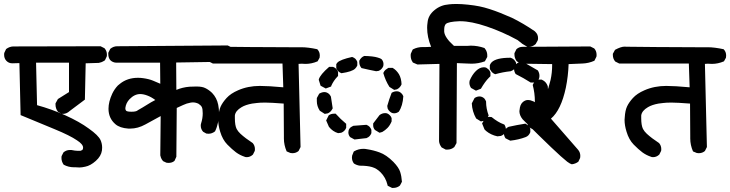

<svg xmlns="http://www.w3.org/2000/svg" viewBox="-33 -794 3594 945"><path d="M469.7 -67.4Q469.7 -60.5 468.8 -53.7Q464.8 -25.4 438.5 -2Q412.1 21.5 386.7 26.4Q370.1 30.3 357.9 30.3Q345.7 30.3 338.9 29.3Q335 29.3 331.1 29.3Q303.7 29.3 280.3 16.6Q269.5 1 269.5 -16.6Q269.5 -24.4 270.5 -26.4L279.3 -43.9Q293 -55.7 310.5 -55.7Q314.5 -55.7 318.4 -55.7Q337.9 -51.8 348.1 -51.8Q358.4 -51.8 363.3 -51.8L372.1 -55.7Q376 -59.6 376 -67.4Q376 -84 345.7 -103.5Q311.5 -127 235.8 -158.2Q160.2 -189.5 68.4 -227.5L62.5 -483.4L27.3 -482.4Q9.8 -482.4 -2 -495.1Q-12.7 -506.8 -12.7 -524.4Q-12.7 -532.2 -11.7 -534.2L-2.9 -552.7Q14.6 -565.4 33.2 -565.4L461.9 -566.4L481.4 -556.6Q493.2 -543 493.2 -525.4Q493.2 -517.6 492.2 -515.6L483.4 -497.1Q472.7 -490.2 465.8 -487.8Q459 -485.4 453.1 -484.4L388.7 -482.4L384.8 -303.7L310.5 -248Q294.9 -233.4 276.4 -233.4Q275.4 -233.4 271.5 -233.4L252 -244.1Q240.2 -259.8 240.2 -279.3Q240.2 -281.2 240.2 -285.2L252 -306.6L306.6 -340.8V-485.4H144.5L149.4 -276.4Q220.7 -256.8 288.1 -226.6Q359.4 -194.3 404.3 -161.1Q451.2 -127.9 461.9 -104.5Q469.7 -86.9 469.7 -67.4Z M608.4 -161.1Q603.5 -161.1 598.6 -161.1Q556.6 -164.1 535.2 -182.6Q501 -211.9 501 -258.8Q501 -293 519.5 -333Q530.3 -355.5 546.9 -373L557.6 -381.8Q593.8 -411.1 646.5 -411.1Q659.2 -411.1 671.9 -409.2Q700.2 -405.3 720.2 -397Q740.2 -388.7 755.9 -381.8L754.9 -485.4H539.1Q521.5 -486.3 509.8 -498Q500 -509.8 500 -528.3Q500 -530.3 500 -534.2L509.8 -553.7Q525.4 -566.4 543.9 -566.4Q546.9 -566.4 549.8 -566.4L1087.9 -570.3L1107.4 -560.5Q1119.1 -547.9 1119.1 -530.3Q1119.1 -522.5 1118.2 -519.5L1109.4 -502.9Q1094.7 -493.2 1080.1 -490.2L834 -486.3L835 -351.6Q865.2 -364.3 899.4 -367.2Q916 -368.2 932.6 -368.2Q949.2 -368.2 959.5 -366.2Q969.7 -364.3 977.5 -360.4Q994.1 -352.5 1010.7 -336.9Q1034.2 -312.5 1041 -278.3Q1044.9 -257.8 1044.9 -241.2Q1044.9 -187.5 1025.4 -147.5Q1010.7 -135.7 993.2 -135.7Q985.4 -135.7 982.4 -136.7L966.8 -145.5Q955.1 -158.2 955.1 -175.8Q955.1 -182.6 957 -187.5Q964.8 -211.9 964.8 -236.3Q964.8 -258.8 960 -267.6Q958 -271.5 954.1 -275.4L944.3 -283.2Q930.7 -290 916 -290Q911.1 -290 906.2 -289.1Q884.8 -285.2 868.7 -277.3Q852.5 -269.5 836.9 -262.7L835 -22.5L826.2 -2.9L824.2 -1Q813.5 7.8 795.9 7.8Q789.1 7.8 786.1 6.8L769.5 -1Q761.7 -10.7 759.3 -17.6Q756.8 -24.4 755.9 -29.3L757.8 -222.7Q719.7 -202.1 682.6 -181.6Q645.5 -161.1 608.4 -161.1ZM657.2 -331.1Q628.9 -331.1 604.5 -305.7Q586.9 -287.1 584 -262.7Q584 -260.7 584 -259.8Q584 -252.9 587.9 -249Q592.8 -244.1 614.3 -244.1Q635.7 -244.1 643.6 -250Q643.6 -250 644.5 -251Q668.9 -264.6 690.4 -278.3Q711.9 -292 731.4 -301.8Q711.9 -316.4 692.4 -323.7Q672.9 -331.1 657.2 -331.1Z M1392.6 -561.5H1450.2Q1483.4 -561.5 1528.3 -551.8L1530.3 -549.8Q1541 -538.1 1541 -520.5Q1541 -512.7 1540 -509.8L1530.3 -492.2Q1501 -479.5 1470.7 -479.5Q1460.9 -479.5 1451.2 -480.5L1436.5 -479.5L1446.3 -70.3L1436.5 -50.8Q1423.8 -40 1406.2 -40Q1399.4 -40 1396.5 -41L1377.9 -48.8Q1364.3 -80.1 1364.3 -112.3Q1364.3 -119.1 1364.3 -125L1363.3 -284.2Q1298.8 -289.1 1272.5 -289.1Q1246.1 -289.1 1231.4 -287.1Q1216.8 -285.2 1208 -284.2Q1175.8 -278.3 1156.2 -266.6Q1126 -249 1123 -225.6Q1123 -218.8 1123 -211.9Q1123 -176.8 1131.8 -159.2Q1138.7 -146.5 1150.4 -135.7Q1174.8 -113.3 1210.9 -89.8Q1221.7 -77.1 1221.7 -60.5Q1221.7 -52.7 1220.7 -50.8L1211.9 -33.2Q1198.2 -20.5 1181.6 -20.5Q1173.8 -20.5 1170.9 -22.5Q1147.5 -30.3 1128.4 -44.4Q1109.4 -58.6 1085.9 -82.5Q1062.5 -106.4 1050.8 -145.5Q1041 -176.8 1041 -204.1Q1041 -210.9 1042 -216.8Q1043.9 -250 1053.2 -270Q1062.5 -290 1082 -311.5Q1102.5 -334 1138.7 -349.6Q1187.5 -371.1 1246.1 -371.1Q1288.1 -371.1 1361.3 -364.3L1357.4 -481.4H1014.6L995.1 -491.2Q983.4 -504.9 983.4 -523.4Q983.4 -525.4 983.4 -529.3L994.1 -548.8Q1023.4 -564.5 1041 -564.5Q1042 -564.5 1050.3 -564Q1058.6 -563.5 1198.7 -562.5Q1338.9 -561.5 1392.6 -561.5Z M1739.3 21.5H1738.3Q1722.7 19.5 1709 10.7Q1699.2 -2 1699.2 -18.6Q1699.2 -25.4 1700.2 -28.3L1708 -47.9L1710.9 -49.8Q1731.4 -61.5 1755.9 -61.5Q1764.6 -61.5 1773.4 -59.6Q1805.7 -54.7 1835 -43.9Q1868.2 -32.2 1903.3 2.9Q1929.7 30.3 1936.5 51.8Q1943.4 73.2 1945.3 100.6L1935.5 119.1Q1921.9 130.9 1902.3 130.9Q1900.4 130.9 1896.5 130.9L1875 120.1L1874 115.2Q1865.2 79.1 1839.8 53.7Q1821.3 35.2 1798.3 28.3Q1775.4 21.5 1739.3 21.5ZM1681.6 -142.6Q1681.6 -164.1 1704.1 -173.8L1706.1 -174.8L1770.5 -179.7Q1780.3 -175.8 1785.6 -170.4Q1791 -165 1794.9 -155.3V-138.7Q1788.1 -121.1 1772.5 -115.2L1771.5 -114.3L1711.9 -107.4L1690.4 -119.1Q1681.6 -128.9 1681.6 -142.6ZM1610.4 -234.4Q1612.3 -234.4 1619.1 -234.4Q1642.6 -208 1670.9 -184.6V-165Q1664.1 -147.5 1646.5 -140.6L1630.9 -138.7Q1604.5 -146.5 1585.9 -169.9L1572.3 -201.2L1585 -226.6Q1596.7 -234.4 1610.4 -234.4ZM1803.7 -176.8Q1803.7 -180.7 1803.7 -186.5L1835 -227.5Q1847.7 -237.3 1863.3 -237.3Q1875 -237.3 1884.8 -227.5Q1890.6 -222.7 1894.5 -212.9V-196.3Q1885.7 -175.8 1874 -164.1Q1862.3 -152.3 1848.6 -144.5L1835 -140.6L1812.5 -154.3Q1803.7 -164.1 1803.7 -176.8ZM1541 -249Q1526.4 -271.5 1526.4 -295.9Q1526.4 -303.7 1526.4 -311.5L1538.1 -333Q1551.8 -340.8 1563.5 -340.8Q1576.2 -340.8 1586.9 -331.1Q1591.8 -326.2 1595.7 -318.4Q1599.6 -296.9 1604.5 -260.7Q1599.6 -251 1594.2 -245.6Q1588.9 -240.2 1581.1 -236.3L1565.4 -233.4ZM1942.4 -335Q1948.2 -330.1 1952.1 -320.3Q1949.2 -272.5 1929.7 -244.1Q1918.9 -236.3 1906.7 -236.3Q1894.5 -236.3 1884.8 -246.1Q1878.9 -251 1875 -259.8L1873 -272.5Q1881.8 -304.7 1894.5 -336.9L1897.5 -338.9Q1908.2 -344.7 1920.4 -344.7Q1932.6 -344.7 1942.4 -335ZM1878.9 -460H1899.4Q1909.2 -454.1 1916.5 -446.8Q1923.8 -439.5 1930.7 -428.7Q1942.4 -408.2 1943.4 -378.9Q1936.5 -362.3 1920.9 -354.5L1907.2 -351.6L1883.8 -366.2Q1864.3 -396.5 1853.5 -434.6Q1858.4 -445.3 1864.3 -450.2L1877 -459ZM1586.9 -464.8H1606.4Q1624 -458 1629.9 -442.4L1630.9 -440.4V-419.9L1627.9 -417Q1608.4 -396.5 1597.7 -372.1L1596.7 -368.2L1570.3 -358.4L1544.9 -372.1L1536.1 -400.4V-403.3Q1543 -426.8 1586.9 -464.8ZM1622.1 -458V-478.5Q1625 -483.4 1627.9 -486.3Q1642.6 -501 1700.2 -513.7Q1710.9 -509.8 1716.3 -504.4Q1721.7 -499 1725.6 -489.3V-471.7Q1721.7 -462.9 1714.8 -456.1Q1700.2 -441.4 1647.5 -433.6Q1637.7 -437.5 1632.3 -442.9Q1627 -448.2 1622.1 -458ZM1735.4 -489.3Q1735.4 -491.2 1735.4 -495.1Q1744.1 -511.7 1757.8 -517.6L1759.8 -518.6Q1804.7 -517.6 1826.2 -510.7Q1838.9 -507.8 1846.7 -501Q1854.5 -490.2 1854.5 -478.5Q1854.5 -471.7 1853.5 -468.8Q1846.7 -452.1 1831.1 -445.3L1818.4 -443.4Q1783.2 -450.2 1746.1 -459L1744.1 -461.9Q1735.4 -472.7 1735.4 -489.3Z M2088.9 -563.5Q2069.3 -611.3 2069.3 -657.2Q2069.3 -669.9 2071.3 -682.6Q2074.2 -718.8 2105.5 -744.1Q2135.7 -769.5 2176.8 -772.5Q2190.4 -774.4 2214.4 -774.4Q2238.3 -774.4 2270.5 -771Q2302.7 -767.6 2326.7 -762.7Q2350.6 -757.8 2376.5 -749.5Q2402.3 -741.2 2430.7 -730Q2459 -718.8 2487.3 -706.1Q2543 -678.7 2598.6 -640.6Q2599.6 -639.6 2601.6 -637.7Q2615.2 -625 2615.2 -606.4Q2615.2 -597.7 2613.3 -594.7L2603.5 -577.1Q2588.9 -563.5 2568.4 -563.5Q2566.4 -563.5 2562.5 -563.5L2538.1 -578.1Q2538.1 -578.1 2514.6 -596.7Q2439.5 -637.7 2362.8 -663.6Q2286.1 -689.5 2233.4 -689.5Q2230.5 -689.5 2227.5 -689.5Q2173.8 -687.5 2161.1 -675.8Q2153.3 -667 2153.3 -648.4Q2153.3 -642.6 2153.3 -637.7Q2156.2 -608.4 2201.2 -568.4H2269.5Q2277.3 -569.3 2284.2 -569.3Q2318.4 -569.3 2351.6 -557.6Q2360.4 -546.9 2362.8 -538.1Q2365.2 -529.3 2365.2 -523.9Q2365.2 -518.6 2365.2 -513.7L2353.5 -492.2Q2321.3 -480.5 2288.1 -480.5Q2276.4 -480.5 2263.7 -481.4L2215.8 -483.4L2213.9 -89.8L2203.1 -70.3Q2188.5 -57.6 2168 -57.6Q2166 -57.6 2161.1 -57.6L2140.6 -68.4Q2128.9 -84 2127.9 -99.6L2129.9 -479.5L2021.5 -476.6L1999 -486.3L1998 -488.3Q1988.3 -502 1988.3 -520.5Q1988.3 -528.3 1989.3 -530.3L1998 -549.8L2001 -551.8Q2022.5 -562.5 2047.9 -562.5H2065.4Q2077.1 -562.5 2088.9 -563.5ZM2457 -160.2Q2461.9 -166 2470.7 -169.9Q2509.8 -178.7 2552.7 -185.5Q2561.5 -180.7 2567.4 -175.3Q2573.2 -169.9 2577.1 -160.2V-143.6Q2570.3 -125 2553.7 -119.1Q2520.5 -106.4 2478.5 -101.6L2455.1 -113.3Q2447.3 -125 2447.3 -137.7Q2447.3 -150.4 2457 -160.2ZM2353.5 -210Q2363.3 -218.8 2377 -218.8Q2380.9 -218.8 2386.7 -217.8Q2418 -192.4 2445.3 -182.6L2448.2 -181.6L2450.2 -179.7Q2457 -168.9 2457 -155.3Q2457 -144.5 2448.2 -134.8Q2442.4 -128.9 2432.6 -125L2415 -123Q2382.8 -129.9 2359.4 -149.4L2351.6 -157.2L2339.8 -186.5ZM2562.5 -191.4Q2562.5 -195.3 2562.5 -200.2Q2582 -232.4 2598.6 -263.7Q2608.4 -272.5 2622.1 -272.5Q2640.6 -272.5 2651.4 -254.9Q2652.3 -252 2654.3 -248V-228.5Q2643.6 -194.3 2618.2 -164.1L2594.7 -154.3L2571.3 -168Q2562.5 -177.7 2562.5 -191.4ZM2350.6 -309.6Q2355.5 -303.7 2359.4 -294.9V-293Q2359.4 -259.8 2372.1 -225.6Q2364.3 -206.1 2347.7 -199.2L2334 -196.3L2310.5 -210.9Q2291 -245.1 2289.1 -285.2L2302.7 -311.5Q2314.5 -319.3 2327.1 -319.3Q2339.8 -319.3 2350.6 -309.6ZM2599.6 -294.9Q2599.6 -335.9 2588.9 -376Q2596.7 -393.6 2612.3 -401.4L2614.3 -402.3H2632.8Q2644.5 -396.5 2649.4 -391.6Q2659.2 -381.8 2663.1 -369.1L2668 -289.1Q2664.1 -279.3 2660.2 -275.4Q2653.3 -268.6 2643.6 -264.6H2626Q2616.2 -269.5 2609.9 -275.9Q2603.5 -282.2 2599.6 -293ZM2277.3 -386.7Q2277.3 -393.6 2278.3 -396.5Q2291 -426.8 2309.6 -444.8Q2328.1 -462.9 2348.6 -462.9Q2356.4 -462.9 2360.8 -460.4Q2365.2 -458 2371.1 -452.6Q2377 -447.3 2380.9 -437.5V-418.9Q2376 -414.1 2373 -411.1Q2354.5 -392.6 2334 -357.4L2309.6 -347.7L2285.2 -361.3Q2277.3 -374 2277.3 -386.7ZM2497.1 -455.1Q2497.1 -461.9 2499 -467.3Q2501 -472.7 2506.3 -478Q2511.7 -483.4 2521.5 -487.3H2542H2544.9L2614.3 -447.3Q2622.1 -434.6 2622.1 -420.9Q2622.1 -413.1 2620.1 -407.7Q2618.2 -402.3 2614.3 -398.4Q2607.4 -391.6 2597.7 -387.7H2579.1Q2543.9 -410.2 2504.9 -429.7Q2497.1 -442.4 2497.1 -455.1ZM2377.9 -454.1V-473.6Q2381.8 -482.4 2386.7 -487.3Q2409.2 -509.8 2478.5 -509.8H2480.5Q2491.2 -505.9 2497.1 -500Q2502.9 -494.1 2506.8 -485.4V-467.8Q2502.9 -459 2497.1 -453.1Q2491.2 -447.3 2480.5 -443.4Q2442.4 -439.5 2404.3 -428.7Q2395.5 -432.6 2392.1 -435.5Q2388.7 -438.5 2385.7 -441.9Q2382.8 -445.3 2377.9 -454.1Z M2523.4 -247.1Q2523.4 -251 2524.4 -253.9Q2526.4 -278.3 2538.6 -290Q2550.8 -301.8 2565.4 -301.8Q2570.3 -301.8 2576.2 -300.8Q2593.8 -295.9 2609.4 -286.1Q2612.3 -284.2 2616.2 -284.2Q2623 -284.2 2634.8 -294.9Q2656.2 -317.4 2676.8 -400.4Q2684.6 -435.5 2684.6 -473.6Q2684.6 -475.6 2684.6 -478.5L2537.1 -480.5Q2522.5 -483.4 2509.8 -493.2Q2499 -508.8 2499 -526.4Q2499 -528.3 2499 -532.2L2508.8 -551.8Q2521.5 -563.5 2539.1 -563.5Q2542 -563.5 2545.9 -563.5L2872.1 -565.4L2891.6 -555.7Q2903.3 -543 2903.3 -524.4Q2903.3 -516.6 2902.3 -514.6L2892.6 -495.1Q2864.3 -482.4 2834 -481.4L2765.6 -478.5Q2763.7 -419.9 2752 -362.3Q2728.5 -252 2678.7 -210L2812.5 -56.6Q2823.2 -43.9 2823.2 -26.4Q2823.2 -18.6 2822.3 -16.6L2813.5 2Q2798.8 12.7 2781.2 14.6Q2773.4 12.7 2758.8 2Q2710.9 -35.2 2540 -206.1Q2540 -206.1 2539.1 -207Q2523.4 -226.6 2523.4 -247.1Z M3392.6 -561.5H3450.2Q3483.4 -561.5 3528.3 -551.8L3530.3 -549.8Q3541 -538.1 3541 -520.5Q3541 -512.7 3540 -509.8L3530.3 -492.2Q3501 -479.5 3470.7 -479.5Q3460.9 -479.5 3451.2 -480.5L3436.5 -479.5L3446.3 -70.3L3436.5 -50.8Q3423.8 -40 3406.2 -40Q3399.4 -40 3396.5 -41L3377.9 -48.8Q3364.3 -80.1 3364.3 -112.3Q3364.3 -119.1 3364.3 -125L3363.3 -284.2Q3298.8 -289.1 3272.5 -289.1Q3246.1 -289.1 3231.4 -287.1Q3216.8 -285.2 3208 -284.2Q3175.8 -278.3 3156.2 -266.6Q3126 -249 3123 -225.6Q3123 -218.8 3123 -211.9Q3123 -176.8 3131.8 -159.2Q3138.7 -146.5 3150.4 -135.7Q3174.8 -113.3 3210.9 -89.8Q3221.7 -77.1 3221.7 -60.5Q3221.7 -52.7 3220.7 -50.8L3211.9 -33.2Q3198.2 -20.5 3181.6 -20.5Q3173.8 -20.5 3170.9 -22.5Q3147.5 -30.3 3128.4 -44.4Q3109.4 -58.6 3085.9 -82.5Q3062.5 -106.4 3050.8 -145.5Q3041 -176.8 3041 -204.1Q3041 -210.9 3042 -216.8Q3043.9 -250 3053.2 -270Q3062.5 -290 3082 -311.5Q3102.5 -334 3138.7 -349.6Q3187.5 -371.1 3246.1 -371.1Q3288.1 -371.1 3361.3 -364.3L3357.4 -481.4H3014.6L2995.1 -491.2Q2983.4 -504.9 2983.4 -523.4Q2983.4 -525.4 2983.4 -529.3L2994.1 -548.8Q3023.4 -564.5 3041 -564.5Q3042 -564.5 3050.3 -564Q3058.6 -563.5 3198.7 -562.5Q3338.9 -561.5 3392.6 -561.5Z"/></svg>

Font: JasonHandwriting2
Style: SemiBold
Weight: 600
Version: Version 1.04.7